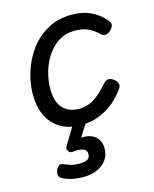

<svg xmlns="http://www.w3.org/2000/svg" viewBox="-118 -598 758 946"><g transform="rotate(-15 261.5 -125.0)"><path d="M245 19Q182 19 139 -7.5Q96 -34 74.5 -80.5Q53 -127 53 -187Q53 -244 71.5 -303Q90 -362 126.5 -411Q163 -460 216.5 -489.5Q270 -519 339 -519Q392 -519 433.5 -500.5Q475 -482 507 -445Q521 -428 517 -416Q513 -404 502 -393Q489 -382 476 -380Q463 -378 450 -392Q429 -413 401.5 -426Q374 -439 332 -439Q286 -439 250.5 -416Q215 -393 191 -356.5Q167 -320 155 -276.5Q143 -233 143 -192Q143 -151 155.5 -122Q168 -93 192.5 -77.5Q217 -62 254 -61Q289 -61 315.5 -74Q342 -87 365 -108Q388 -129 410 -154Q422 -167 436.5 -164.5Q451 -162 463 -151Q475 -139 477 -127.5Q479 -116 468 -102Q434 -56 396.5 -30Q359 -4 321 7.5Q283 19 245 19ZM188 269Q157 269 127 262Q97 255 77 241Q68 233 68.5 221Q69 209 74 199Q81 186 89.5 181.5Q98 177 109 182Q121 187 140 193.5Q159 200 188 200Q214 200 228 192.5Q242 185 242 165Q242 145 223.5 138Q205 131 173 135Q162 136 157 133.5Q152 131 148 124Q143 117 144 110.5Q145 104 150 97L216 -13H286L211 105L182 89Q226 74 258.5 79.5Q291 85 308.5 106Q326 127 326 158Q326 194 307.5 218.5Q289 243 258.5 256Q228 269 188 269Z"/></g></svg>

Font: Playwrite AT
Style: Italic
Weight: 400
Italic angle: -13.0072°
Designer: Veronika Burian, José Scaglione
Foundry: TypeTogether
Version: Version 1.002